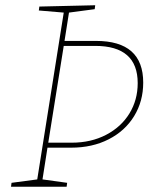

<svg xmlns="http://www.w3.org/2000/svg" viewBox="-20 -712 597 732"><path d="M346 -556Q526 -556 526 -397Q526 -326 491.5 -269.5Q457 -213 394.5 -181Q332 -149 251 -149H161L142 -28L236 -15L234 0H22L24 -15L122 -28L223 -664L128 -672L130 -687L343 -692L341 -677L243 -664L226 -556ZM253 -168Q327 -168 384.5 -198Q442 -228 473.5 -279.5Q505 -331 505 -395Q505 -537 343 -537H223L164 -168Z"/></svg>

Font: Bitter Pro Thin
Style: Italic
Weight: 250
Italic angle: -9°
Designer: Sol Matas, and Bitter project Authors
Foundry: Sol Matas
Version: Version 1.010